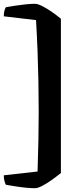

<svg xmlns="http://www.w3.org/2000/svg" viewBox="-21 -821 424 1012"><path d="M163 171Q141 171 112 168Q83 165 56 160.5Q29 156 10 153Q7 148 3 135Q-1 122 -1 103L177 83Q180 -9 181.5 -84.5Q183 -160 183 -230Q183 -313 181.5 -391Q180 -469 177 -549Q174 -629 169 -715L-1 -735Q-1 -755 3 -767Q7 -779 10 -783Q32 -787 59 -791Q86 -795 113.5 -798Q141 -801 163 -801Q178 -801 202.5 -788.5Q227 -776 253.5 -757.5Q280 -739 300 -722V91Q279 108 252.5 127Q226 146 202 158.5Q178 171 163 171Z"/></svg>

Font: Texturina Medium 12pt Black
Style: Regular
Weight: 900
Version: Version 1.002